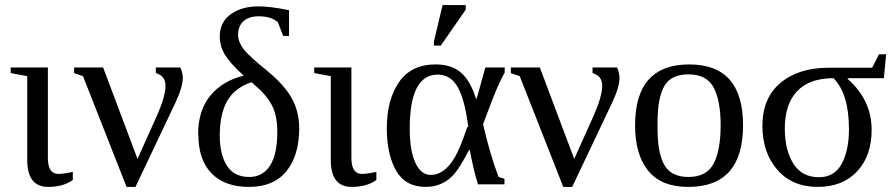

<svg xmlns="http://www.w3.org/2000/svg" viewBox="-20 -724 3515 754"><path d="M169 10Q87 10 87 -96V-425L22 -437V-459H168V-104Q168 -41 209 -41Q229 -41 266 -49V-17Q228 10 169 10Z M630 -388V-387Q630 -426 592 -437V-459H688Q696 -444 698 -420Q698 -382 669 -321L512 10H477L306 -425L271 -437V-459H385L520 -100L596 -269Q630 -346 630 -388Z M759 -195 758 -196Q758 -290 805.5 -348Q853 -406 937 -427Q886 -473 864 -508Q843 -542 843 -580Q843 -637 886 -668Q929 -699 995 -699Q1041 -699 1115 -684V-583H1092L1071 -637Q1045 -660 996 -660Q958 -660 936.5 -641Q915 -622 915 -587Q915 -560 936 -532Q955 -506 1028 -447Q1098 -389 1126 -338Q1155 -285 1155 -220Q1155 -114 1105 -52Q1055 10 958 10Q862 10 810.5 -43.5Q759 -97 759 -195ZM966 -402 967 -401Q902 -379 872.5 -328Q843 -277 843 -191Q843 -118 871 -73.5Q899 -29 959 -29Q1011 -29 1040 -73Q1069 -117 1069 -207Q1069 -271 1047 -312Q1025 -353 978 -392Z M1361 10Q1279 10 1279 -96V-425L1214 -437V-459H1360V-104Q1360 -41 1401 -41Q1421 -41 1458 -49V-17Q1420 10 1361 10Z M1499 -221V-220Q1499 -332 1547 -401.5Q1595 -471 1690 -471Q1752 -471 1789 -440Q1827 -408 1849 -337H1852L1886 -459H1962V-439Q1949 -416 1936 -387Q1916 -342 1877 -236Q1906 -112 1938 -29L1961 -22V0H1857Q1838 -62 1825 -135H1822Q1787 -68 1765 -42Q1720 10 1652 10Q1572 10 1535.5 -54Q1499 -118 1499 -221ZM1815 -225H1819Q1805 -335 1777 -383Q1749 -431 1699 -431Q1589 -431 1589 -219Q1589 -131 1612 -83Q1634 -37 1672 -37Q1726 -37 1767 -108Q1787 -142 1815 -225ZM1684 -545V-561L1718 -704H1809V-686L1711 -545Z M2345 -388V-387Q2345 -426 2307 -437V-459H2403Q2411 -444 2413 -420Q2413 -382 2384 -321L2227 10H2192L2021 -425L1986 -437V-459H2100L2235 -100L2311 -269Q2345 -346 2345 -388Z M2687 -471Q2898 -471 2898 -232Q2898 10 2683 10Q2577 10 2525.5 -53.5Q2474 -117 2474 -232Q2474 -471 2687 -471ZM2810 -232Q2810 -329 2782.5 -380.5Q2755 -432 2683 -432Q2646 -432 2621 -418Q2596 -404 2583.5 -375.5Q2571 -347 2566.5 -313.5Q2562 -280 2562 -232Q2562 -183 2566.5 -149.5Q2571 -116 2583.5 -87Q2596 -58 2621 -43.5Q2646 -29 2683 -29Q2755 -29 2782.5 -81.5Q2810 -134 2810 -232Z M2974 -231V-230Q2974 -339 3045 -398.5Q3116 -458 3234 -458H3405L3432 -511H3460L3451 -417H3309V-414Q3403 -331 3403 -214Q3403 -112 3346 -51Q3289 10 3191 10Q3091 10 3032.5 -57.5Q2974 -125 2974 -231ZM3062 -219Q3062 -135 3095.5 -81.5Q3129 -28 3196 -28Q3257 -28 3285.5 -81Q3314 -134 3314 -216Q3314 -356 3253 -417Q3159 -417 3110.5 -366Q3062 -315 3062 -219Z"/></svg>

Font: Libra Serif Modern
Style: Regular
Weight: 400
Designer: Stefan Peev, Context Ltd
Foundry: Stefan Peev, Context Ltd
Version: Version 1.000